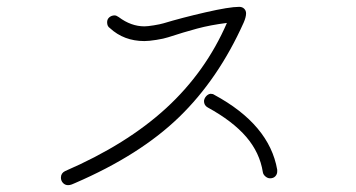

<svg xmlns="http://www.w3.org/2000/svg" viewBox="-20 -653 1040 561"><path d="M692 -587Q618 -422 503.5 -311Q389 -200 199 -118Q195 -116 189.5 -114Q184 -112 179 -112Q170 -112 164 -118.5Q158 -125 158 -134Q158 -147 170 -153Q350 -231 465.5 -337Q581 -443 643 -586Q595 -580 556 -569.5Q517 -559 471 -544Q459 -540 437 -536.5Q415 -533 402 -533Q342 -533 301 -571Q293 -576 293 -588Q293 -597 299.5 -602.5Q306 -608 315 -608Q320 -608 327 -603Q363 -576 402 -576Q411 -576 429.5 -579Q448 -582 458 -585Q511 -601 580.5 -617Q650 -633 679 -633Q688 -633 693.5 -627.5Q699 -622 699 -614Q699 -603 692 -587ZM790 -157V-152Q790 -144 784.5 -138Q779 -132 769 -132Q762 -132 755.5 -137.5Q749 -143 748 -150Q739 -207 699.5 -253Q660 -299 587 -339Q576 -345 576 -358Q577 -366 582.5 -372Q588 -378 595 -379Q602 -379 606 -376Q767 -289 790 -157Z"/></svg>

Font: Tsukimi Rounded Light
Style: Regular
Weight: 300
Designer: Takashi Funayama
Foundry: Takashi Funayama
Version: Version 1.032; ttfautohint (v1.8.3)